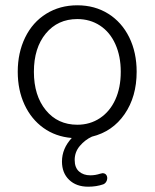

<svg xmlns="http://www.w3.org/2000/svg" viewBox="-20 -514 584 725"><path d="M436 -243Q436 -302 415.5 -347.5Q395 -393 357.5 -417.5Q320 -442 272 -442Q198 -442 153 -387.5Q108 -333 108 -243Q108 -153 153 -98Q198 -43 272 -43Q320 -43 357.5 -68Q395 -93 415.5 -138Q436 -183 436 -243ZM214 96Q214 47 251 7Q190 2 144 -31Q98 -64 72.5 -119Q47 -174 47 -243Q47 -315 75 -372.5Q103 -430 154.5 -462Q206 -494 272 -494Q338 -494 389 -462Q440 -430 468 -373Q496 -316 496 -243Q496 -149 450.5 -83Q405 -17 327 2Q301 14 281.5 37Q262 60 262 90Q262 119 278.5 133.5Q295 148 321 148Q340 148 358 142L367 140Q376 140 380.5 145.5Q385 151 385 159Q385 166 381 172.5Q377 179 370 182Q344 191 313 191Q268 191 241 165Q214 139 214 96Z"/></svg>

Font: SN Pro Light
Style: Regular
Weight: 300
Designer: Tobias Whetton
Foundry: Supernotes
Version: Version 1.002